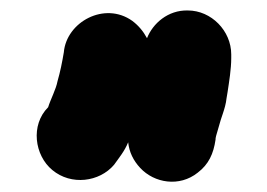

<svg xmlns="http://www.w3.org/2000/svg" viewBox="-20 -699 511 367"><path d="M339 -679C301 -680 272 -654 261 -626C254 -639 245 -650 233 -659C180 -697 107 -657 102 -599C99 -581 95 -561 90 -544C87 -528 77 -510 72 -494C38 -460 46 -402 80 -374C116 -344 170 -351 198 -384C208 -398 218 -410 225 -427C227 -408 235 -392 248 -378C275 -349 323 -341 358 -369C379 -385 388 -405 392 -432C392 -433 392 -436 393 -439C397 -452 398 -457 402 -470L406 -482C409 -491 412 -501 413 -511L415 -523C418 -543 422 -567 422 -588V-595C422 -640 384 -679 339 -679Z"/></svg>

Font: Blanket
Style: Blk
Weight: 900
Foundry: Cannot Into Space Fonts
Version: Version 0.9